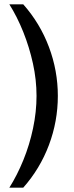

<svg xmlns="http://www.w3.org/2000/svg" viewBox="-20 -706 339 883"><path d="M23 157Q59 100 87.5 30Q116 -40 132 -116Q148 -192 148 -265Q148 -339 131.5 -414Q115 -489 87 -559Q59 -629 23 -686H87Q164 -599 205 -490Q246 -381 246 -265Q246 -148 205 -39Q164 70 87 157Z"/></svg>

Font: Chivo Medium
Style: Regular
Weight: 500
Designer: Hector Gatti
Foundry: Omnibus-Type
Version: Version 2.002